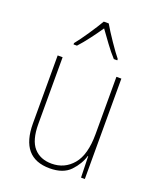

<svg xmlns="http://www.w3.org/2000/svg" viewBox="-143 -851 785 949"><g transform="rotate(20 250.0 -376.5)"><path d="M153 -606Q177 -632 204 -668Q231 -704 250 -732Q271 -703 296.5 -668Q322 -633 347 -606H365V-613Q346 -636 314 -683Q282 -730 263 -763H237Q219 -732 188 -686Q157 -640 135 -613V-606ZM390 -112H392L395 0H415V-528H389V-227Q389 -118 345.5 -66.5Q302 -15 234 -15Q174 -15 140 -53.5Q106 -92 106 -177V-528H80V-171Q80 10 233 10Q304 10 340.5 -28.5Q377 -67 390 -112Z"/></g></svg>

Font: Noto Sans Mono UI Condensed Thin
Style: Regular
Weight: 250
Width: 3
Designer: Monotype Design team
Foundry: Monotype Imaging Inc.
Version: 1.000